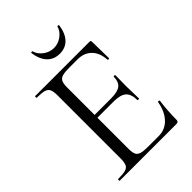

<svg xmlns="http://www.w3.org/2000/svg" viewBox="-233 -902 1003 1003"><g transform="rotate(-45 268.5 -400.5)"><path d="M462.2 0H43.4Q41.2 0 41.2 -6Q41.2 -12 43.4 -12Q80 -12 98.2 -17Q116.4 -22 122.6 -37Q128.8 -52 128.8 -81V-544Q128.8 -573 122.6 -587.5Q116.4 -602 98.2 -607.5Q80 -613 43.4 -613Q41.2 -613 41.2 -619Q41.2 -625 43.4 -625H445Q454.2 -625 454.2 -616L456.2 -492.6Q456.2 -489.8 450.8 -489.6Q445.4 -489.4 445 -492.4Q441.8 -545.8 412.6 -574.9Q383.4 -604 335.8 -604H274.6Q241 -604 223.6 -598.9Q206.2 -593.8 199.8 -579.8Q193.4 -565.8 193.4 -539V-85Q193.4 -58.8 199.6 -45Q205.8 -31.2 222.6 -26Q239.4 -20.8 272.2 -20.8H352.4Q400 -20.8 432.6 -55.2Q465.2 -89.6 475.2 -148.6Q475.4 -151.6 481.3 -150.9Q487.2 -150.2 487.2 -147.4Q483.2 -120.8 480.6 -83.7Q478 -46.6 478 -15Q478 0 462.2 0ZM406.2 -232.6Q406.2 -276.8 384.8 -295.9Q363.4 -315 313 -315H162.8V-335.8H315.6Q364.2 -335.8 384.7 -352.3Q405.2 -368.8 405.2 -406.2Q405.2 -408.4 411.1 -408.4Q417 -408.4 417 -406.2Q417 -376.4 416.5 -359.9Q416 -343.4 416 -325Q416 -302.4 417.1 -280.4Q418.2 -258.4 418.2 -232.6Q418.2 -230.6 412.2 -230.6Q406.2 -230.6 406.2 -232.6ZM291.6 -690Q248.8 -690 222.3 -717.8Q195.8 -745.6 188.6 -797Q187.8 -800.8 193.3 -801.2Q198.8 -801.6 199.6 -799.6Q206 -773 232.4 -752.9Q258.8 -732.8 291.6 -732.8Q323.2 -732.8 349.7 -752.9Q376.2 -773 382.6 -799.6Q383.4 -801.6 388.9 -801.2Q394.4 -800.8 393.6 -797Q386.4 -745.6 360.4 -717.8Q334.4 -690 291.6 -690Z"/></g></svg>

Font: Cormorant Light
Style: Regular
Weight: 300
Designer: Christian Thalmann (Catharsis Fonts)
Foundry: Catharsis Fonts
Version: Version 4.000